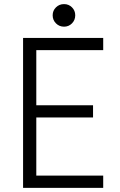

<svg xmlns="http://www.w3.org/2000/svg" viewBox="-20 -902 578 922"><path d="M90.8 -719.7H475.6V-661.1H154.3V-396.5H426.8V-337.9H154.3V-58.6H475.6V0H90.8ZM232.9 -828.6Q232.9 -851.1 248.8 -866.7Q264.6 -882.3 287.6 -882.3Q310.1 -882.3 325.7 -866.7Q341.3 -851.1 341.3 -828.6Q341.3 -805.7 325.7 -789.8Q310.1 -773.9 287.6 -773.9Q264.6 -773.9 248.8 -789.8Q232.9 -805.7 232.9 -828.6Z"/></svg>

Font: Reddit Sans Fudge Light
Style: Regular
Weight: 300
Designer: Stephen Hutchings
Foundry: Reddit
Version: Version 1.013